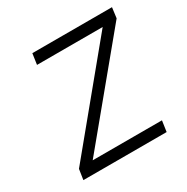

<svg xmlns="http://www.w3.org/2000/svg" viewBox="-126 -629 717 737"><g transform="rotate(-30 232.5 -260.0)"><path d="M38 0 45 -46 396 -472H105L112 -520H465L459 -474L107 -48H414L407 0Z"/></g></svg>

Font: Lexend ExtLt
Style: Italic
Weight: 250
Italic angle: -8.13011°
Designer: Bonnie Shaver-Troup, Thomas Jockin
Foundry: Lexend
Version: Version 1.007